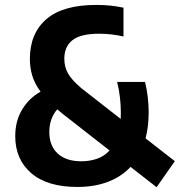

<svg xmlns="http://www.w3.org/2000/svg" viewBox="-20 -770 748 800"><path d="M302.5 9Q177 9 110.2 -48.5Q43.5 -106 43.5 -202.5Q43.5 -267 73 -314.8Q102.5 -362.5 149 -388Q124.5 -421.5 114.5 -454.5Q104.5 -487.5 104.5 -524.5Q104.5 -630.5 173 -690Q241.5 -749.5 381.5 -749.5Q413 -749.5 441 -746.5Q469 -743.5 494.5 -738V-618Q443.5 -629.5 393.5 -629.5Q315.5 -629.5 281.8 -602.5Q248 -575.5 248 -525.5Q248 -491 263.5 -463.8Q279 -436.5 319 -402.5L483 -274.5Q483.5 -287.5 483.5 -301.5Q483.5 -330.5 479.8 -364Q476 -397.5 468 -428.5H584.5Q592 -397.5 595.8 -364.5Q599.5 -331.5 599.5 -303Q599.5 -243 586.5 -193.5L708.5 -98.5L632.5 10L524 -74.5Q485 -33 428.8 -12Q372.5 9 302.5 9ZM185.5 -219.5Q185.5 -162.5 220.5 -130.2Q255.5 -98 318.5 -98Q354 -98 384.2 -108.5Q414.5 -119 436.5 -143L242.5 -294.5Q230 -304.5 218.5 -314.5Q185.5 -276 185.5 -219.5Z"/></svg>

Font: Encode Sans Condensed
Style: Bold
Weight: 700
Width: 3
Designer: Multiple Designers
Foundry: Impallari Type
Version: Version 3.000; ttfautohint (v1.8.3) -l 8 -r 50 -G 200 -x 14 